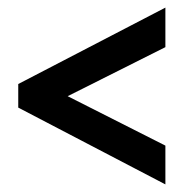

<svg xmlns="http://www.w3.org/2000/svg" viewBox="-20 -610 486 505"><path d="M415 -125 28 -327V-389L415 -590V-486L158 -357L415 -227Z"/></svg>

Font: Noto Sans Display ExtraCondensed SemiBold
Style: Regular
Weight: 600
Width: 2
Designer: Monotype Design Team
Foundry: Monotype Imaging Inc.
Version: Version 2.003